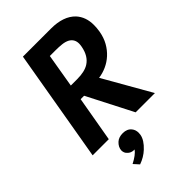

<svg xmlns="http://www.w3.org/2000/svg" viewBox="-261 -751 1064 1064"><g transform="rotate(-45 271.5 -219.0)"><path d="M513.5 0H362.5L225.5 -267H198.5L152 0H25.5L139 -660H359Q456.5 -660 505 -609Q542 -568 541.5 -505Q541.5 -483.5 537.5 -458.5Q530.5 -417.5 512.8 -386Q495 -354.5 470.2 -332Q445.5 -309.5 415.5 -296Q385.5 -282.5 354.5 -278.5ZM262.5 -359Q322.5 -359 355 -380Q396.5 -406.5 408 -468Q410.5 -481 410.5 -491Q410.5 -526 381 -543Q364 -552 340.8 -554.5Q317.5 -557 292 -557H247L213.5 -359ZM176 221.5 148 190.5Q195 166.5 213 141.5H208Q197.5 141.5 187.5 137.5Q177.5 133.5 170.5 125.5Q157 113.5 157 93Q158.5 68 180 48Q198.5 31 230.5 31Q264 31 281.5 53Q294.5 69 294.5 92Q294.5 99 293 108Q286.5 142.5 248 178.5Q217.5 207 176 221.5Z"/></g></svg>

Font: Lucymar Sans SemiBold
Style: Italic
Weight: 600
Italic angle: -10°
Foundry: The League of Moveable Type (original font) / Main changes by Cristiano Sobral with portions from Mirco Monsees
Version: Version 2.00;August 30, 2020;FontCreator 13.0.0.2681 64-bit